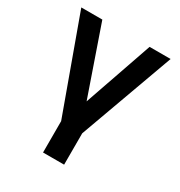

<svg xmlns="http://www.w3.org/2000/svg" viewBox="-170 -657 894 955"><g transform="rotate(30 276.5 -180.0)"><path d="M216 180V0L20 -540H140.8L276.5 -148.5L412.3 -540H533L337 0V180Z"/></g></svg>

Font: Hauora
Style: Regular
Weight: 400
Designer: Wayne Shih
Foundry: WCYS
Version: Version 1.001